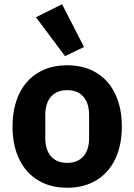

<svg xmlns="http://www.w3.org/2000/svg" viewBox="-20 -870 632 903"><path d="M375 -649 286 -606 149 -789 272 -850ZM39 -275Q39 -363 70 -428Q101 -493 159 -528Q217 -563 296 -563Q375 -563 433 -528Q491 -493 522 -428Q553 -363 553 -275Q553 -187 522 -122Q491 -57 433 -22Q375 13 296 13Q217 13 159 -22Q101 -57 70 -122Q39 -187 39 -275ZM399 -221V-329Q399 -385 372 -415.5Q345 -446 296 -446Q247 -446 220 -415.5Q193 -385 193 -329V-221Q193 -165 220 -134.5Q247 -104 296 -104Q345 -104 372 -134.5Q399 -165 399 -221Z"/></svg>

Font: IBM Plex Sans JP
Style: Bold
Weight: 700
Designer: Mike Abbink; Paul van der Laan; Pieter van Rosmalen; Wujin Sim; Yejin Wi; Jinhee Kim; Boomi Park; Yona Kim; Kichan Ma
Foundry: Sandoll Inc.
Version: Version 1.001